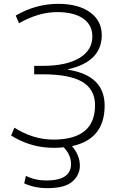

<svg xmlns="http://www.w3.org/2000/svg" viewBox="-20 -760 608 1000"><path d="M334 -399V-397Q525 -367 525 -210Q525 -35 355 1Q396 49 396 103Q396 151 357 185.5Q318 220 226 220Q161 220 106 195L115 156Q163 180 222 180Q350 180 350 94Q350 48 312 7Q288 10 260 10Q141 10 38 -54L55 -95Q153 -33 258 -33Q475 -33 475 -212Q475 -294 409 -333.5Q343 -373 202 -373H158V-417H202Q325 -417 393 -457.5Q461 -498 461 -570Q461 -630 413 -663.5Q365 -697 278 -697Q181 -697 79 -639L62 -679Q167 -740 283 -740Q388 -740 449 -696Q510 -652 510 -577Q510 -439 334 -399Z"/></svg>

Font: Mplus 1p Light
Style: Regular
Weight: 300
Version: Version 1.061